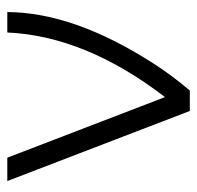

<svg xmlns="http://www.w3.org/2000/svg" viewBox="-27 -513 540 526"><g transform="rotate(-90 243.0 -250.0)"><path d="M10 -500 202 0H258Q280 -26 298.5 -51Q317 -76 333 -101Q472 -318 473 -500H417Q412 -392 367.5 -284Q323 -176 240 -68L74 -500Z"/></g></svg>

Font: Unageo
Style: Light
Weight: 300
Designer: Richard Sepsi
Foundry: Richard Sepsi
Version: Version 2.000